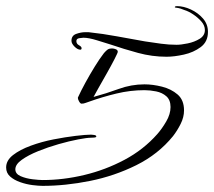

<svg xmlns="http://www.w3.org/2000/svg" viewBox="-33 -535 698 626"><path d="M510 -350Q463 -350 417 -362.5Q371 -375 327 -390Q311 -395 283.5 -403.5Q256 -412 239 -412Q235 -412 225.5 -410.5Q216 -409 216 -401Q216 -392 224.5 -387.5Q233 -383 233 -378Q233 -373 229 -373Q220 -373 210 -383Q200 -393 200 -402Q200 -419 215.5 -424.5Q231 -430 244 -430H256Q303 -425 348.5 -416.5Q394 -408 440 -400Q466 -396 492 -392.5Q518 -389 543 -389Q557 -389 579 -393.5Q601 -398 618 -408.5Q635 -419 635 -437Q635 -452 623.5 -465Q612 -478 597 -488Q582 -498 569 -502Q562 -505 555.5 -507Q549 -509 541 -510Q537 -510 537 -512Q537 -514 540 -514.5Q543 -515 544 -515Q566 -515 589.5 -504Q613 -493 629 -474.5Q645 -456 645 -431Q645 -399 621.5 -381.5Q598 -364 566.5 -357Q535 -350 510 -350ZM106 71Q93 71 73 68.5Q53 66 33 59Q13 52 0 40.5Q-13 29 -13 11Q-13 -12 9.5 -29.5Q32 -47 67.5 -60Q103 -73 141.5 -80.5Q180 -88 213.5 -92Q247 -96 264 -96Q266 -96 273.5 -95Q281 -94 281 -90Q281 -87 273.5 -86.5Q266 -86 264 -86Q251 -86 222 -80.5Q193 -75 158 -65Q123 -55 91 -42Q59 -29 38 -14Q17 1 17 17Q17 32 34.5 39.5Q52 47 73.5 49.5Q95 52 106 52Q173 52 242 35.5Q311 19 373 -14Q435 -47 480 -98Q495 -115 509 -139Q523 -163 523 -186Q523 -209 509.5 -221Q496 -233 476 -237Q456 -241 438 -241Q392 -241 346.5 -230Q301 -219 259 -204Q252 -202 246 -199.5Q240 -197 233 -197Q229 -197 225 -204Q221 -211 221 -215V-217Q231 -239 245.5 -265.5Q260 -292 276 -318Q292 -344 306 -362Q313 -370 318 -373.5Q323 -377 333 -377Q338 -377 344.5 -374.5Q351 -372 351 -366Q351 -363 340.5 -342.5Q330 -322 315 -295.5Q300 -269 287.5 -247Q275 -225 272 -219Q313 -230 354 -245Q395 -260 438 -260Q465 -260 495 -252.5Q525 -245 546 -227Q567 -209 567 -175Q567 -153 556 -131Q545 -109 531 -91Q483 -32 411.5 3.5Q340 39 260 55Q180 71 106 71Z"/></svg>

Font: Bonheur Royale
Style: Regular
Weight: 400
Designer: Robert E. Leuschke
Foundry: Robert E. Leuschke
Version: Version 1.010; ttfautohint (v1.8.3)